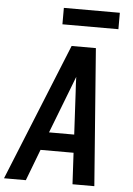

<svg xmlns="http://www.w3.org/2000/svg" viewBox="-71 -979 709 1025"><g transform="rotate(5 283.0 -467.0)"><path d="M-10 0H107L171 -168H348L357 0H474L418 -735H288ZM208 -265 295 -490Q303 -511 311 -531.5Q319 -552 327 -573Q327 -552 328.5 -531.5Q330 -511 331 -490L343 -265ZM229 -846H529V-934H229Z"/></g></svg>

Font: Iosevka Sparkle SmBdObl
Style: Regular
Weight: 600
Italic angle: -9°
Designer: Belleve Invis
Foundry: Belleve Invis
Version: Version 4.5.0; ttfautohint (v1.8.3)